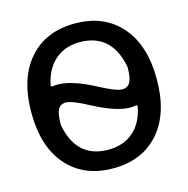

<svg xmlns="http://www.w3.org/2000/svg" viewBox="-109 -869 943 963"><g transform="rotate(-15 362.0 -388.0)"><path d="M166 -495.1Q165 -492.2 167.5 -489.7Q169.9 -487.3 173.8 -488.3Q184.6 -490.2 202.1 -490.2Q274.4 -490.2 391.6 -428.7Q476.6 -382.8 508.8 -382.8Q537.1 -382.8 549.8 -406.2Q561.5 -426.8 562.5 -475.6Q562.5 -485.4 560.5 -495.1Q523.4 -666 363.3 -667Q282.2 -667 230.5 -619.1Q181.6 -574.2 166 -495.1ZM164.1 -298.8Q164.1 -289.1 166 -279.3Q203.1 -108.4 363.3 -108.4Q444.3 -108.4 496.1 -155.3Q544.9 -199.2 560.5 -280.3Q561.5 -283.2 559.1 -285.6Q556.6 -288.1 552.7 -287.1Q542 -285.2 524.4 -284.2Q452.1 -284.2 334 -346.7Q249 -392.6 216.8 -392.6Q188.5 -392.6 175.8 -369.1Q165 -347.7 164.1 -298.8ZM125 -665Q211.9 -763.7 362.8 -763.7Q513.7 -763.7 601.1 -664.6Q688.5 -565.4 688.5 -387.7Q688.5 -210 601.1 -110.8Q513.7 -11.7 362.8 -11.7Q211.9 -11.7 124.5 -110.8Q37.1 -210 37.1 -387.7Q37.1 -565.4 125 -665Z"/></g></svg>

Font: Gen Jyuu GothicX Medium
Style: Regular
Weight: 500
Designer: Ryoko NISHIZUKA (kana &amp; ideographs); Paul D. Hunt (Latin, Greek &amp; Cyrillic); Wenlong ZHANG (bopomofo); Sandoll C
Version: Version 1.058.20140828